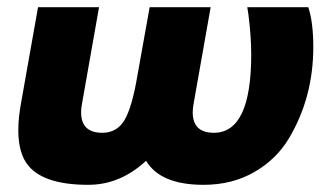

<svg xmlns="http://www.w3.org/2000/svg" viewBox="-20 -501 928 535"><path d="M839 -481Q853 -439 853 -369.5Q853 -300 836 -236Q819 -172 784.5 -114.5Q750 -57 688.5 -21.5Q627 14 547 14Q427 14 387 -53Q315 14 226 14Q106 14 61 -37Q31 -71 31 -138Q31 -173 39 -216L86 -481H256L209 -215Q206 -200 206 -188Q206 -131 265 -131Q306 -131 327 -166.5Q348 -202 363 -291L397 -481H567L520 -215Q517 -200 517 -188Q517 -131 576 -131Q680 -131 680 -349Q680 -400 672 -462L669 -481Z"/></svg>

Font: Fugaz One
Style: Regular
Weight: 400
Designer: Daniel Hernandez
Foundry: Daniel Hernandez
Version: Version 1.002